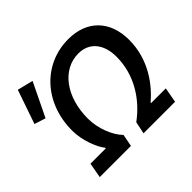

<svg xmlns="http://www.w3.org/2000/svg" viewBox="-152 -867 1067 1067"><g transform="rotate(-45 381.5 -333.0)"><path d="M78 0H323L337 -72C293 -117 261 -199 261 -277C261 -448 354 -570 479 -570C568 -570 617 -504 617 -407C617 -267 542 -149 437 -72L422 0H670L686 -89H570L571 -93C643 -155 733 -266 733 -424C733 -571 645 -666 496 -666C301 -666 152 -510 152 -291C152 -213 185 -131 215 -93V-89H94ZM96 -444 192 -642 99 -665 30 -465Z"/></g></svg>

Font: Source Sans Pro Semibold
Style: Italic
Weight: 600
Italic angle: -11°
Designer: Paul D. Hunt
Foundry: Adobe Systems Incorporated
Version: Version 3.006;hotconv 1.0.111;makeotfexe 2.5.65597